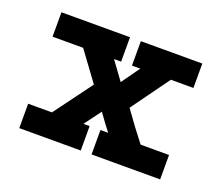

<svg xmlns="http://www.w3.org/2000/svg" viewBox="-74 -479 674 584"><g transform="rotate(20 263.0 -187.5)"><path d="M234 0V-79H214Q224 -93 234 -106Q244 -119 254 -133Q264 -119 273.5 -106Q283 -93 294 -79H269V0H491V-79H399Q381 -102 363.5 -125.5Q346 -149 329 -173L418 -296H491V-375H292V-296H319L277 -237L234 -296H257V-375H35V-296H134Q151 -273 168.5 -249Q186 -225 203 -202Q180 -171 157.5 -140.5Q135 -110 112 -79H35V0Z"/></g></svg>

Font: Josefin Slab Thin
Style: Bold
Weight: 700
Version: Version 2.000